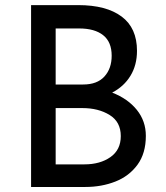

<svg xmlns="http://www.w3.org/2000/svg" viewBox="-20 -743 658 763"><path d="M559.6 -203.1Q559.6 -133.8 526.4 -88.4Q493.2 -43 438.5 -21.5Q383.8 0 319.3 0H103.5V-722.7H291Q402.3 -722.7 463.4 -677.2Q524.4 -631.8 524.4 -541Q524.4 -484.4 498.5 -441.9Q472.7 -399.4 425.8 -375Q488.3 -350.6 523.9 -306.2Q559.6 -261.7 559.6 -203.1ZM201.2 -407.2H310.5Q366.2 -407.2 395 -439Q423.8 -470.7 423.8 -521.5Q423.8 -576.2 390.1 -603Q356.4 -629.9 294.9 -629.9H201.2ZM460 -202.1Q460 -258.8 415.5 -286.1Q371.1 -313.5 307.6 -313.5H201.2V-89.8H315.4Q377.9 -89.8 418.9 -118.7Q460 -147.5 460 -202.1Z"/></svg>

Font: Josefin Sans CFJ
Style: Regular
Weight: 400
Designer: Santiago Orozco
Foundry: Typemade
Version: Version 2.000